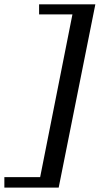

<svg xmlns="http://www.w3.org/2000/svg" viewBox="-61 -728 502 880"><path d="M208 131.8H-41V84H123L271 -662.1H118.2V-708H376Z"/></svg>

Font: Charis SIL Cyr
Style: Italic
Weight: 400
Italic angle: -11°
Foundry: SIL International
Version: Version 5.000